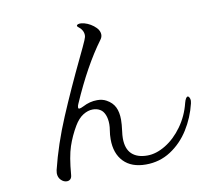

<svg xmlns="http://www.w3.org/2000/svg" viewBox="-87 -877 1173 1026"><g transform="rotate(-10 500.0 -364.0)"><path d="M464 -135Q464 -160 468 -183Q471 -201 471 -216Q471 -246 462 -267.5Q453 -289 438 -298Q421 -309 397 -309Q371 -309 344.5 -292.5Q318 -276 296 -239Q267 -190 249 -136.5Q231 -83 223 15Q222 30 214.5 37.5Q207 45 195 45Q178 45 163.5 30.5Q149 16 149 -7Q149 -11 151 -23Q184 -158 243.5 -298.5Q303 -439 378 -595Q383 -605 402.5 -646.5Q422 -688 424 -698L425 -707Q425 -721 418 -733.5Q411 -746 402 -752Q392 -759 392 -764Q392 -769 399.5 -771.5Q407 -774 417 -773Q451 -769 481.5 -745.5Q512 -722 512 -695Q512 -681 502 -668Q411 -545 327 -352Q322 -342 322 -333Q322 -326 328 -326Q335 -326 351 -334Q389 -354 429 -354Q458 -354 479 -342Q510 -325 523.5 -297.5Q537 -270 537 -229Q537 -205 532 -167Q529 -146 529 -129Q529 -72 558.5 -44Q588 -16 643 -16Q691 -16 742 -47Q793 -78 833 -133.5Q873 -189 890 -258Q894 -273 899 -281Q904 -289 909 -289Q914 -289 918 -281.5Q922 -274 922 -264Q922 -260 920 -250Q902 -175 862 -111.5Q822 -48 762 -9Q702 30 627 30Q549 30 506.5 -14Q464 -58 464 -135Z"/></g></svg>

Font: Hina Mincho
Style: Regular
Weight: 400
Designer: satsuyako
Foundry: satsuyako
Version: Version 1.100